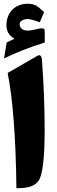

<svg xmlns="http://www.w3.org/2000/svg" viewBox="-20 -993 303 1016"><path d="M20.5 -606.9C47.9 -469.7 63.5 -266.6 66.9 2.9C127 2.9 160.2 -5.9 183.1 -35.2C205.1 -63.5 216.3 -154.3 216.3 -307.6C216.3 -424.3 211.4 -546.9 202.1 -675.8C200.7 -692.4 195.8 -700.7 187.5 -700.7C184.1 -700.7 180.7 -699.2 176.3 -696.8ZM1.5 -683.6C59.6 -712.9 131.3 -741.2 216.8 -768.1V-823.2C216.8 -834.5 214.8 -840.3 210.4 -841.8C206.1 -842.8 202.1 -843.3 199.7 -843.3C192.4 -843.3 182.6 -841.3 170.4 -837.9C153.3 -833.5 139.2 -831.1 127.9 -831.1C85.9 -831.1 84 -858.4 84 -865.2C84 -868.7 85 -872.1 86.4 -875.5C89.8 -882.3 104 -892.1 127 -892.1C139.6 -892.1 160.6 -886.2 190.4 -875L213.4 -928.7C196.3 -945.3 182.1 -957 170.9 -963.4C159.7 -969.7 145 -973.1 127.9 -973.1C94.2 -973.1 66.9 -962.9 45.9 -942.4C24.9 -921.4 14.2 -893.6 14.2 -857.9C14.2 -827.1 28.3 -804.2 57.1 -788.1C54.7 -786.6 47.9 -783.7 37.1 -778.8C25.9 -773.4 18.6 -770 15.1 -768.1Z"/></svg>

Font: Sahel Black
Style: Bold
Weight: 900
Foundry: Saber Rastikerdar (saber.rastikerdar@gmail.com)
Version: Version 3.4.0